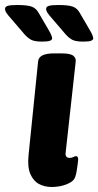

<svg xmlns="http://www.w3.org/2000/svg" viewBox="-87 -738 392 766"><path d="M119 8Q91 8 68.5 -4Q46 -16 34 -44Q22 -72 27 -120L65 -493Q68 -525 128 -525H158Q194 -525 205.5 -515.5Q217 -506 215 -492L175 -130Q172 -108 191 -108Q199 -108 205.5 -111.5Q212 -115 216 -115Q222 -115 224 -108.5Q226 -102 223 -84Q221 -70 219 -56.5Q217 -43 213 -32Q207 -14 179.5 -3Q152 8 119 8ZM245 -572Q217 -572 203 -578.5Q189 -585 174 -602L120 -665Q110 -676 103.5 -685.5Q97 -695 97 -703Q97 -711 107.5 -714.5Q118 -718 146 -718Q186 -718 203.5 -711.5Q221 -705 231 -687L273 -615Q285 -594 285 -585Q285 -579 276.5 -575.5Q268 -572 245 -572ZM81 -572Q53 -572 39 -578.5Q25 -585 10 -602L-44 -665Q-54 -676 -60.5 -685.5Q-67 -695 -67 -703Q-67 -711 -56.5 -714.5Q-46 -718 -18 -718Q22 -718 39.5 -711.5Q57 -705 67 -687L109 -615Q121 -594 121 -585Q121 -579 112.5 -575.5Q104 -572 81 -572Z"/></svg>

Font: Asap Condensed
Style: Bold Italic
Weight: 700
Width: 3
Italic angle: -6°
Designer: Pablo Cosgaya
Foundry: Omnibus-Type
Version: Version 3.001; ttfautohint (v1.8.4.7-5d5b)